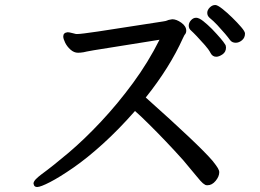

<svg xmlns="http://www.w3.org/2000/svg" viewBox="-20 -741 1040 768"><path d="M960 -607Q960 -590 948 -580Q936 -570 923 -570Q908 -570 900 -581Q886 -601 849 -641Q834 -657 818 -670Q809 -678 809 -689.5Q809 -701 819 -711Q829 -721 841 -721Q850 -721 869 -706Q888 -691 908.5 -671Q929 -651 944.5 -633Q960 -615 960 -607ZM884 -551Q884 -533 870 -523.5Q856 -514 845 -514Q830 -514 822.5 -528.5Q815 -543 800 -560Q763 -602 743 -620Q735 -627 735 -638.5Q735 -650 744 -660Q753 -670 764.5 -670Q776 -670 793 -656.5Q810 -643 828 -625Q870 -581 880 -564Q884 -559 884 -551ZM631 -655Q645 -657 648.5 -659Q652 -661 658 -662Q664 -663 669 -664Q686 -664 705.5 -650Q725 -636 725 -618Q725 -608 718 -601L712 -589Q659 -471 563 -351Q776 -161 830 -98Q846 -78 851.5 -68.5Q857 -59 857 -52Q857 -35 842.5 -17.5Q828 0 810 0Q804 0 801 -1.5Q798 -3 791.5 -8Q785 -13 765.5 -37Q746 -61 713 -100Q644 -177 573 -247Q543 -277 520 -297Q455 -223 391.5 -165.5Q328 -108 273 -70Q218 -32 180 -12.5Q142 7 129 7Q119 7 116 0Q114 -5 114 -7Q114 -14 123 -24Q133 -34 145 -43Q193 -78 255.5 -131Q318 -184 384.5 -255Q451 -326 512 -409Q573 -492 618 -582L355 -540Q321 -534 314 -532Q302 -530 292 -530Q276 -530 262 -542.5Q248 -555 240.5 -570.5Q233 -586 233 -595Q233 -610 250 -612H251Q257 -612 268 -609Q279 -606 284 -605H291Q304 -605 372 -615Z"/></svg>

Font: Moon Stars Kai HW
Style: Bold
Weight: 700
Designer: GuiWonder
Version: Version 1.101